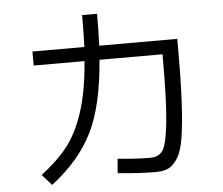

<svg xmlns="http://www.w3.org/2000/svg" viewBox="-56 -864 1112 959"><g transform="rotate(-5 500.0 -384.0)"><path d="M390.1 -799.8H464.8Q464.8 -713.9 461.9 -640.1H853V-583Q853 -424.8 847.4 -320.3Q841.8 -215.8 831.3 -148.4Q820.8 -81.1 799.8 -46.6Q778.8 -12.2 753.4 0.5Q728 13.2 688 13.2Q605 13.2 498 2L503.9 -69.8Q593.8 -60.1 668 -60.1Q710 -60.1 730 -89.6Q750 -119.1 761.5 -224.6Q772.9 -330.1 772.9 -546.9V-569.8H457Q439 -340.8 373.5 -208.5Q308.1 -76.2 167 32.2L119.1 -22Q203.1 -85.9 253.2 -150.4Q303.2 -214.8 336.7 -317.4Q370.1 -419.9 381.8 -569.8H127V-640.1H387.2Q390.1 -712.9 390.1 -799.8Z"/></g></svg>

Font: WebKoruri
Style: Regular
Weight: 400
Foundry: lindwurm / mohemohe
Version: Version 1.00